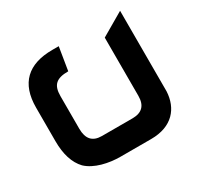

<svg xmlns="http://www.w3.org/2000/svg" viewBox="-144 -669 1056 1022"><g transform="rotate(-30 383.5 -158.0)"><path d="M321 179H509C640 179 702 101 707 0V-495L565 -412V-54C565 5 536 34 478 34H290C233 34 205 3 205 -60V-260C205 -329 234 -354 307 -354L330 -495H291C141 -495 62 -421 62 -272V-66C62 14 81 75 120 116C167 161 250 179 321 179Z"/></g></svg>

Font: All Genders v4
Style: Bold
Weight: 700
Designer: Rassam Alawdi
Foundry: Rassam Art
Version: Version 3.100;FEAKit 1.0